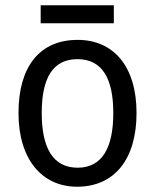

<svg xmlns="http://www.w3.org/2000/svg" viewBox="-20 -697 586 727"><path d="M411 -677H134V-609H411ZM497 -269C497 -448 408 -546 274 -546C131 -546 50 -446 50 -269C50 -95 138 10 272 10C414 10 497 -95 497 -269ZM138 -269C138 -400 179 -473 273 -473C367 -473 409 -400 409 -269C409 -138 367 -62 274 -62C180 -62 138 -138 138 -269Z"/></svg>

Font: Noto Sans Gujarati UI SemiCondensed
Style: Regular
Weight: 400
Width: 4
Designer: Jelle Bosma - Monotype Design Team, Universal Thirst
Foundry: Monotype Imaging Inc.
Version: Version 2.106